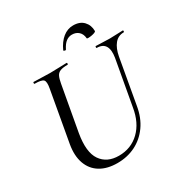

<svg xmlns="http://www.w3.org/2000/svg" viewBox="-183 -935 1046 1091"><g transform="rotate(-30 340.5 -389.0)"><path d="M562 -513Q570 -562 554.5 -587.5Q539 -613 500 -613Q497 -613 497.5 -619Q498 -625 500 -625Q522 -625 544 -623.5Q566 -622 592 -622Q616 -622 638 -623.5Q660 -625 677 -625Q681 -625 680.5 -619Q680 -613 677 -613Q640 -613 617 -585Q594 -557 585 -508L533 -215Q521 -142 484.5 -91Q448 -40 394.5 -13.5Q341 13 276 13Q209 13 164 -14.5Q119 -42 100.5 -93.5Q82 -145 94 -215L153 -546Q161 -589 149.5 -601Q138 -613 93 -613Q89 -613 89.5 -619Q90 -625 92 -625Q115 -625 143 -623.5Q171 -622 200 -622Q233 -622 261 -623.5Q289 -625 309 -625Q312 -625 312 -619Q312 -613 309 -613Q278 -613 261 -606.5Q244 -600 236 -584Q228 -568 223 -539L170 -245Q150 -129 188 -74Q226 -19 304 -19Q384 -19 439 -72Q494 -125 509 -218ZM478 -689Q476 -717 459 -733Q442 -749 415 -749Q394 -749 376.5 -736Q359 -723 344 -693Q341 -688 334 -691Q327 -694 328 -696Q349 -742 379.5 -766.5Q410 -791 447 -791Q491 -791 515 -765.5Q539 -740 539 -702Q539 -697 529.5 -693.5Q520 -690 508.5 -688Q497 -686 487.5 -686Q478 -686 478 -689Z"/></g></svg>

Font: Cormorant Light Medium
Style: Italic
Weight: 500
Italic angle: -10°
Version: Version 4.000